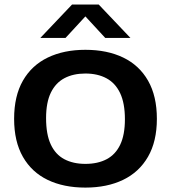

<svg xmlns="http://www.w3.org/2000/svg" viewBox="-20 -823 756 850"><path d="M358 7.5Q262 7.5 191.2 -26.5Q120.5 -60.5 81.5 -128.5Q42.5 -196.5 42.5 -297Q42.5 -398 81.5 -466Q120.5 -534 191.5 -568.2Q262.5 -602.5 358 -602.5Q454.5 -602.5 525.5 -568.2Q596.5 -534 635.5 -465.8Q674.5 -397.5 674.5 -297Q674.5 -197 635.2 -129Q596 -61 525 -26.8Q454 7.5 358 7.5ZM358 -97.5Q413 -97.5 452.2 -118.2Q491.5 -139 512.2 -182.5Q533 -226 533 -295Q533 -366 511.8 -410.8Q490.5 -455.5 451.2 -476.5Q412 -497.5 358 -497.5Q304.5 -497.5 265.5 -477Q226.5 -456.5 205.2 -413Q184 -369.5 184 -300Q184 -228 204.8 -183.5Q225.5 -139 264.8 -118.2Q304 -97.5 358 -97.5ZM158.5 -655 299 -803H417L557.5 -655H446L345 -764.5H371L270 -655Z"/></svg>

Font: Encode Sans SC SemiExpanded SemiBold
Style: Regular
Weight: 600
Width: 6
Designer: Multiple Designers
Foundry: Impallari Type
Version: Version 3.002